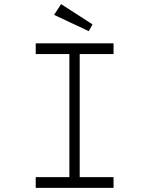

<svg xmlns="http://www.w3.org/2000/svg" viewBox="-20 -910 723 930"><path d="M153 0V-52H316V-648H153V-700H530V-648H366V-52H530V0ZM410 -759 242 -838 276 -890 428 -792Z"/></svg>

Font: Lexend Peta ExtraLight
Style: Regular
Weight: 250
Version: Version 1.007